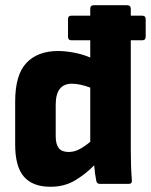

<svg xmlns="http://www.w3.org/2000/svg" viewBox="-20 -703 577 734"><path d="M173 11Q105 11 71.5 -27.5Q38 -66 38 -150V-315Q38 -417 81 -462.5Q124 -508 202 -508Q230 -508 264 -501.5Q298 -495 325 -483V-549H253Q240 -549 240 -563V-630Q240 -643 253 -643H325V-669Q325 -683 338 -683H466Q480 -683 480 -669V-643H524Q537 -643 537 -630V-563Q537 -549 524 -549H480V-128Q480 -97 481 -68Q482 -39 484 -15Q486 0 472 0H362Q350 0 348 -12Q343 -36 340 -71Q309 -39 268 -14Q227 11 173 11ZM193 -182Q193 -152 204.5 -137Q216 -122 243 -122Q264 -122 284.5 -133Q305 -144 325 -161V-368Q307 -375 288.5 -379Q270 -383 255 -383Q193 -383 193 -303Z"/></svg>

Font: Sofia Sans Semi Condensed Black
Style: Regular
Weight: 900
Designer: Botio Nikoltchev, Ani Petrova
Foundry: lettersoup
Version: Version 4.100; ttfautohint (v1.8.4.7-5d5b)